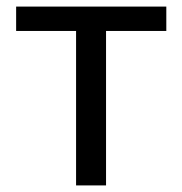

<svg xmlns="http://www.w3.org/2000/svg" viewBox="-20 -563 554 583"><path d="M211 0H302V-469H485V-543H29V-469H211Z"/></svg>

Font: Source Han Sans KR
Style: Regular
Weight: 400
Designer: Ryoko NISHIZUKA 西塚涼子 (kana, bopomofo & ideographs); Paul D. Hunt (Latin, Greek & Cyrillic); Sandoll Communications 산돌커뮤니
Foundry: Adobe
Version: Version 2.004;hotconv 1.0.118;makeotfexe 2.5.65603